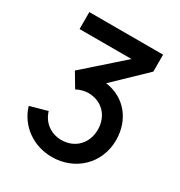

<svg xmlns="http://www.w3.org/2000/svg" viewBox="-173 -841 917 976"><g transform="rotate(30 286.0 -353.0)"><path d="M271.5 13.5C406 13.5 512 -86 512 -223.5C512 -340.5 440 -434 323.5 -449.5L501.5 -620.5V-720H68.5V-620.5H373.5L153.5 -426L202.5 -343.5C223 -354.5 247.5 -361.5 270.5 -361.5C350.5 -361.5 405 -303.5 405 -223.5C405 -144 350.5 -86.5 271.5 -85.5C212.5 -85 160 -118.5 141 -181L40 -153C70.5 -50.5 164.5 13.5 271.5 13.5Z"/></g></svg>

Font: Manrope SemiBold
Style: Regular
Weight: 600
Designer: Mikhail Sharanda
Foundry: Mikhail Sharanda
Version: Version 4.505